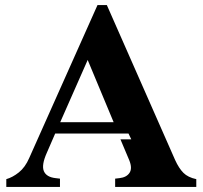

<svg xmlns="http://www.w3.org/2000/svg" viewBox="-20 -742 804 762"><path d="M458 -189H501L490 -212H199L166 -136Q144 -87 154 -63Q164 -39 201 -35L218 -33V0H5V-31Q30 -38 55 -58Q80 -78 96 -115L367 -722H404L675 -107Q690 -74 708 -56Q726 -38 759 -31V0H437V-33L454 -35Q482 -38 494 -56Q506 -74 493 -106ZM219 -257H431L328 -504Z"/></svg>

Font: Redaction
Style: Bold
Weight: 700
Designer: Jeremy Mickel / Forest Young
Foundry: MCKL
Version: Version 2.001; Redaction Bold